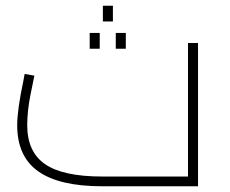

<svg xmlns="http://www.w3.org/2000/svg" viewBox="-20 -650 801 670"><path d="M671 -500V0H337Q187 0 113.5 -52Q40 -104 40 -213Q40 -267 62 -370L66 -392L100 -386Q98 -377 86.5 -320Q75 -263 75 -213Q75 -120 137.5 -77Q200 -34 337 -34H636V-500ZM339 -630H374V-575H339ZM293 -535H328V-480H293ZM384 -535H419V-480H384Z"/></svg>

Font: Cairo ExtraLight
Style: Regular
Weight: 275
Designer: Mohamed Gaber, Accademia di Belle Arti di Urbino and others
Foundry: Kief Type Foundry, Accademia di Belle Arti di Urbino and others
Version: Version 3.011